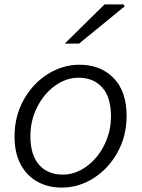

<svg xmlns="http://www.w3.org/2000/svg" viewBox="-20 -839 643 872"><path d="M46 -219Q46 -311 87.5 -385.5Q129 -460 197 -502.5Q265 -545 341 -545Q437 -545 496 -484.5Q555 -424 555 -313Q555 -221 513.5 -146.5Q472 -72 404.5 -29.5Q337 13 261 13Q198 13 149.5 -14Q101 -41 73.5 -93Q46 -145 46 -219ZM484 -311Q484 -397 444.5 -441.5Q405 -486 337 -486Q281 -486 230.5 -450Q180 -414 149 -353Q118 -292 118 -221Q118 -135 157.5 -90.5Q197 -46 265 -46Q321 -46 371.5 -82Q422 -118 453 -179Q484 -240 484 -311ZM455 -819H541L546 -810L339 -641H274Z"/></svg>

Font: Nebula Sans Book
Style: Regular
Weight: 400
Italic angle: -9°
Designer: Paul D. Hunt for Adobe (as Source Sans)
Foundry: Nebula Entertainment & Broadcasting LLC
Version: Version 1.010